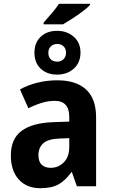

<svg xmlns="http://www.w3.org/2000/svg" viewBox="-20 -979 593 1009"><path d="M453 -953Q442 -940 415.5 -920Q389 -900 359.5 -881Q330 -862 311 -851H209V-860Q236 -890 256 -914Q276 -938 290 -959H453ZM280 -817Q332 -817 367.5 -786Q403 -755 403 -703Q403 -650 368 -618.5Q333 -587 280 -587Q227 -587 194 -618Q161 -649 161 -702Q161 -755 194 -786Q227 -817 280 -817ZM281 -748Q261 -748 247.5 -735.5Q234 -723 234 -702Q234 -681 246 -668Q258 -655 281 -655Q301 -655 314 -668Q327 -681 327 -702Q327 -723 314 -735.5Q301 -748 281 -748ZM281 -557Q380 -557 432.5 -508.5Q485 -460 485 -363V0H384L358 -74H355Q323 -30 287.5 -10Q252 10 191 10Q120 10 78.5 -36Q37 -82 37 -162Q37 -249 93 -291Q149 -333 259 -337L344 -340V-364Q344 -449 268 -449Q234 -449 199.5 -438.5Q165 -428 129 -410L85 -509Q126 -532 176.5 -544.5Q227 -557 281 -557ZM293 -251Q233 -249 207.5 -226Q182 -203 182 -164Q182 -129 199.5 -113Q217 -97 246 -97Q287 -97 315.5 -126Q344 -155 344 -207V-253Z"/></svg>

Font: Noto Sans SemiCondensed
Style: Bold
Weight: 700
Width: 4
Designer: Monotype Design Team
Foundry: Monotype Imaging Inc.
Version: Version 2.013; ttfautohint (v1.8.4.7-5d5b)